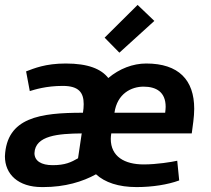

<svg xmlns="http://www.w3.org/2000/svg" viewBox="-35 -750 858 780"><path d="M390 -597 450 -536 592 -665 524 -730ZM-15 -115C-15 -42 39 10 135 10H141C229 10 301 -12 355 -42C391 -9 446 10 520 10C584 10 647 0 693 -17L685 -97C663 -92 602 -82 549 -82C471 -82 415 -114 415 -186C415 -193 416 -200 417 -208H744C748 -239 754 -275 754 -308C754 -425 691 -492 559 -492C505 -492 450 -471 405 -433C376 -470 323 -492 232 -492C149 -492 103 -472 71 -460L86 -380C106 -386 152 -401 220 -401C285 -401 305 -374 305 -327C305 -316 304 -304 302 -292C128 -292 -8 -273 -15 -115ZM548 -398C600 -398 638 -376 638 -316C638 -309 637 -301 636 -292H430C441 -370 499 -398 548 -398ZM297 -208 282 -107C254 -91 230 -79 179 -79C133 -79 105 -96 105 -128C108 -200 203 -207 297 -208Z"/></svg>

Font: Cantarell
Style: BoldOblique
Weight: 700
Italic angle: -8°
Designer: Dave Crossland
Version: Version 0.024